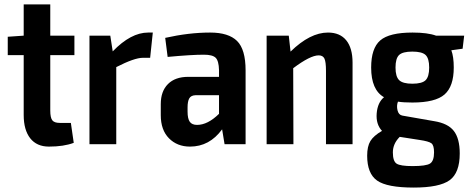

<svg xmlns="http://www.w3.org/2000/svg" viewBox="-20 -651 2127 867"><path d="M207 -402V-152Q207 -120 216 -108Q225 -96 250 -96H300L313 -6Q268 11 201 11Q146 11 116.5 -26.5Q87 -64 87 -132V-402H15V-485L87 -490V-631H207V-490H316V-402Z M670 -504 658 -390H625Q587 -390 505 -348V0H384V-490H478L489 -419Q571 -504 649 -504Z M929 -504Q1012 -504 1050.5 -466Q1089 -428 1089 -333V0H994L983 -67Q926 11 838 11Q780 11 743 -26.5Q706 -64 706 -131V-181Q706 -239 738.5 -271.5Q771 -304 830 -304H969V-334Q968 -376 954 -390Q940 -404 901 -404Q844 -404 737 -394L726 -480Q833 -504 929 -504ZM870 -87Q918 -87 969 -137V-221H862Q842 -220 834.5 -206.5Q827 -193 827 -166V-147Q827 -115 837 -101Q847 -87 870 -87Z M1461 -504Q1515 -504 1543.5 -469Q1572 -434 1572 -368V0H1452V-331Q1452 -372 1445 -386.5Q1438 -401 1419 -401Q1381 -401 1304 -343L1305 0H1184V-490H1284L1292 -418Q1380 -504 1461 -504Z M2069 -431 2018 -424Q2029 -395 2029 -346Q2029 -261 1987.5 -224.5Q1946 -188 1842 -188Q1802 -188 1777 -192Q1770 -174 1775 -153Q1780 -132 1797 -129L1940 -104Q2003 -94 2029.5 -59.5Q2056 -25 2056 42Q2056 130 2010 163Q1964 196 1848 196Q1728 196 1683 164.5Q1638 133 1638 52Q1638 10 1652.5 -14Q1667 -38 1705 -60Q1677 -90 1681 -139Q1685 -188 1714 -212Q1656 -245 1656 -346Q1656 -433 1697 -468.5Q1738 -504 1843 -504Q1911 -504 1949 -490H2076ZM1842 -273Q1886 -273 1902 -289Q1918 -305 1918 -346Q1918 -387 1902 -402.5Q1886 -418 1842 -418Q1798 -418 1782 -402.5Q1766 -387 1766 -346Q1766 -305 1782.5 -289Q1799 -273 1842 -273ZM1940 37Q1940 5 1928 -4Q1916 -13 1875 -19L1785 -33Q1754 -2 1754 37Q1754 77 1771 88Q1788 99 1843 99Q1904 99 1922 87.5Q1940 76 1940 37Z"/></svg>

Font: Exo 2 Semi Bold Condensed
Style: Regular
Weight: 600
Width: 3
Designer: Natanael Gama
Version: Version 1.001;PS 001.001;hotconv 1.0.70;makeotf.lib2.5.58329